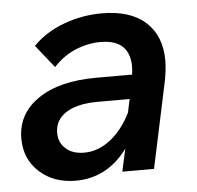

<svg xmlns="http://www.w3.org/2000/svg" viewBox="-44 -561 638 621"><g transform="rotate(-5 275.0 -250.0)"><path d="M330 0 346 -73Q280 16 178 16Q107 16 60.5 -26Q14 -68 14 -135Q14 -215 83 -262.5Q152 -310 273 -310H389Q397 -365 374 -394.5Q351 -424 296 -424Q256 -424 215.5 -407.5Q175 -391 143 -356L84 -430Q125 -472 185 -494Q245 -516 308 -516Q401 -516 450.5 -471Q500 -426 500 -346Q500 -332 498 -315Q496 -298 493 -282L433 0ZM213 -72Q258 -72 298 -103Q338 -134 365 -189L374 -232H271Q204 -232 167.5 -208.5Q131 -185 131 -143Q131 -112 153 -92Q175 -72 213 -72Z"/></g></svg>

Font: Wix Madefor Text SemiBold
Style: Italic
Weight: 600
Italic angle: -12°
Designer: Dalton Maag Ltd
Foundry: Dalton Maag Ltd
Version: Version 3.100